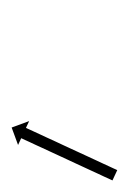

<svg xmlns="http://www.w3.org/2000/svg" viewBox="36 -621 226 338"><g transform="rotate(90 149.0 -452.0)"><path d="M296.8 -535.2C297.1 -535.8 297.3 -536.4 297.6 -537L279.5 -545.4C279.2 -544.8 278.9 -544.2 278.6 -543.6C277.8 -541.9 277.1 -540.2 276.3 -538.5C275.1 -535.8 273.8 -533.2 272.6 -530.5C271 -527.1 269.4 -523.7 267.9 -520.3C266 -516.2 264.1 -512.2 262.2 -508.1C260.1 -503.6 258 -499.1 255.9 -494.5C253.7 -489.7 251.5 -484.9 249.2 -480C246.9 -475 244.6 -470 242.3 -465C240 -460.1 237.7 -455.1 235.4 -450.1C233.1 -445.2 230.9 -440.4 228.6 -435.6C226.6 -431 224.5 -426.5 222.4 -422C220.5 -417.9 218.6 -413.9 216.7 -409.8C215.2 -406.4 213.6 -403 212 -399.6C210.8 -396.9 209.5 -394.3 208.3 -391.6C207.5 -389.9 206.7 -388.2 206 -386.5C205.7 -385.9 205.4 -385.3 205.1 -384.7L193.2 -390.3L204.5 -359.5L235.2 -370.8L223.3 -376.3C223.6 -376.9 223.8 -377.5 224.1 -378.1C224.9 -379.8 225.7 -381.5 226.5 -383.2C227.7 -385.9 228.9 -388.5 230.1 -391.2C231.7 -394.6 233.3 -398 234.9 -401.4C236.8 -405.5 238.6 -409.5 240.5 -413.6C242.6 -418.1 244.7 -422.6 246.8 -427.2C249 -432 251.3 -436.8 253.5 -441.7C255.8 -446.7 258.1 -451.7 260.4 -456.6C262.8 -461.6 265.1 -466.6 267.4 -471.6C269.6 -476.5 271.9 -481.3 274.1 -486.1C276.2 -490.7 278.3 -495.2 280.4 -499.7C282.3 -503.8 284.1 -507.8 286 -511.9C287.6 -515.3 289.2 -518.7 290.8 -522.1C292 -524.8 293.2 -527.4 294.4 -530.1C295.2 -531.8 296 -533.5 296.8 -535.2Z"/></g></svg>

Font: FRB American Cursive Just Arrows Extralight
Style: Italic
Weight: 200
Italic angle: -25°
Version: Version 2.0;Modular Font Editor K font №1